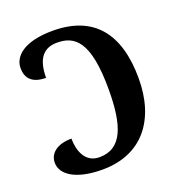

<svg xmlns="http://www.w3.org/2000/svg" viewBox="-132 -834 890 955"><g transform="rotate(-20 312.5 -357.0)"><path d="M249 10C463 10 573 -140 573 -355C573 -599 463 -724 251 -724C103 -724 38 -668 38 -603C38 -554 64 -515 141 -515C141 -617 181 -661 251 -661C345 -661 414 -610 414 -356C414 -164 376 -53 256 -53C180 -53 156 -125 156 -188C79 -188 37 -152 37 -103C37 -40 109 10 249 10Z"/></g></svg>

Font: Noto Serif SemiCondensed
Style: Bold
Weight: 700
Width: 4
Designer: Monotype Design Team
Foundry: Monotype Imaging Inc.
Version: Version 2.015